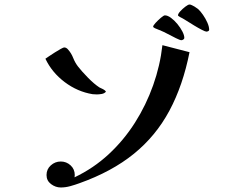

<svg xmlns="http://www.w3.org/2000/svg" viewBox="-20 -830 1040 850"><path d="M819 -599Q790 -452 730 -340Q670 -228 572.5 -149Q475 -70 332 -19Q313 -12 291.5 -6Q270 0 249 0Q226 0 206 -15Q186 -30 186 -55Q186 -81 205 -98Q224 -115 249 -115Q274 -115 292.5 -98Q311 -81 311 -55Q311 -53 310.5 -50Q310 -47 310 -45Q394 -85 461 -147Q528 -209 577.5 -287Q627 -365 658 -452.5Q689 -540 699 -630ZM449 -424Q442 -416 430 -414Q418 -412 408 -412Q404 -412 399.5 -412.5Q395 -413 390 -413Q323 -424 266.5 -466.5Q210 -509 181 -570Q185 -573 197 -581Q209 -589 223 -598Q237 -607 249 -613.5Q261 -620 264 -620Q274 -620 282 -610Q296 -594 304 -573.5Q312 -553 325 -536Q342 -514 369.5 -486Q397 -458 420 -443Q428 -439 436.5 -435Q445 -431 449 -424ZM796 -662Q796 -658 791.5 -655Q787 -652 783 -652Q777 -652 759 -661Q741 -670 722 -680Q703 -690 695 -693Q692 -695 683 -698Q674 -701 666 -705Q658 -709 658 -712Q658 -717 669 -729Q680 -741 692.5 -751.5Q705 -762 710 -762Q722 -762 737 -751Q752 -740 765.5 -723.5Q779 -707 787.5 -690.5Q796 -674 796 -662ZM906 -698Q906 -694 901.5 -692Q897 -690 894 -690Q889 -690 873.5 -698Q858 -706 839 -717.5Q820 -729 803.5 -739.5Q787 -750 778 -754Q777 -755 772.5 -757.5Q768 -760 768 -762Q768 -769 778 -780Q788 -791 800.5 -800.5Q813 -810 819 -810Q824 -810 830.5 -806.5Q837 -803 841 -801Q845 -798 849 -795.5Q853 -793 857 -790Q867 -781 878.5 -764.5Q890 -748 898 -730Q906 -712 906 -698Z"/></svg>

Font: Kaisei Decol Medium
Style: Regular
Weight: 500
Designer: Font-Kai, 金井和夫
Foundry: KAZUO KANAI
Version: Version 5.003